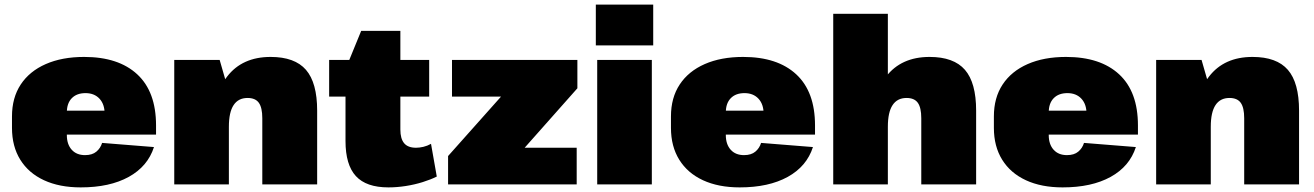

<svg xmlns="http://www.w3.org/2000/svg" viewBox="-20 -800 5701 833"><path d="M330 13Q238 13 171 -18Q104 -49 68 -107Q32 -165 32 -245V-295Q32 -376 70 -433.5Q108 -491 178.5 -522Q249 -553 345 -553Q494 -553 575.5 -477.5Q657 -402 657 -256V-216H227V-320H470L434 -282V-306Q434 -348 411.5 -372Q389 -396 351 -396Q313 -396 291.5 -374Q270 -352 270 -312V-214Q270 -174 291 -150.5Q312 -127 349 -127Q380 -127 398 -142Q416 -157 423 -180L648 -162Q621 -78 538.5 -32.5Q456 13 330 13Z M1118 -287Q1118 -333 1103 -354Q1088 -375 1054 -375Q1014 -375 993.5 -344Q973 -313 973 -250L900 -163V-221Q900 -383 965.5 -468Q1031 -553 1154 -553Q1259 -553 1307.5 -497Q1356 -441 1356 -320V0H1118ZM736 -540H933L973 -401V0H736Z M1665 13Q1569 13 1524 -36Q1479 -85 1479 -188V-500L1547 -666H1717V-238Q1717 -198 1733.5 -178.5Q1750 -159 1785 -159Q1800 -159 1817 -163Q1834 -167 1850 -176L1875 -34Q1849 -21 1814 -10Q1779 1 1740.5 7Q1702 13 1665 13ZM1408 -540H1842V-381H1408Z M1924 -123 2226 -462 2248 -381H1941V-540H2485V-417L2180 -73L2159 -159H2482V0H1924Z M2808 -540V0H2571V-540ZM2814 -780V-603H2565V-780Z M3189 13Q3097 13 3030 -18Q2963 -49 2927 -107Q2891 -165 2891 -245V-295Q2891 -376 2929 -433.5Q2967 -491 3037.5 -522Q3108 -553 3204 -553Q3353 -553 3434.5 -477.5Q3516 -402 3516 -256V-216H3086V-320H3329L3293 -282V-306Q3293 -348 3270.5 -372Q3248 -396 3210 -396Q3172 -396 3150.5 -374Q3129 -352 3129 -312V-214Q3129 -174 3150 -150.5Q3171 -127 3208 -127Q3239 -127 3257 -142Q3275 -157 3282 -180L3507 -162Q3480 -78 3397.5 -32.5Q3315 13 3189 13Z M3977 -287Q3977 -333 3962 -354Q3947 -375 3913 -375Q3873 -375 3852.5 -344Q3832 -313 3832 -250L3758 -163L3759 -221Q3759 -383 3824.5 -468Q3890 -553 4013 -553Q4118 -553 4166.5 -497Q4215 -441 4215 -320V0H3977ZM3595 -740H3832V-401V0H3595Z M4590 13Q4498 13 4431 -18Q4364 -49 4328 -107Q4292 -165 4292 -245V-295Q4292 -376 4330 -433.5Q4368 -491 4438.5 -522Q4509 -553 4605 -553Q4754 -553 4835.5 -477.5Q4917 -402 4917 -256V-216H4487V-320H4730L4694 -282V-306Q4694 -348 4671.5 -372Q4649 -396 4611 -396Q4573 -396 4551.5 -374Q4530 -352 4530 -312V-214Q4530 -174 4551 -150.5Q4572 -127 4609 -127Q4640 -127 4658 -142Q4676 -157 4683 -180L4908 -162Q4881 -78 4798.5 -32.5Q4716 13 4590 13Z M5378 -287Q5378 -333 5363 -354Q5348 -375 5314 -375Q5274 -375 5253.5 -344Q5233 -313 5233 -250L5160 -163V-221Q5160 -383 5225.5 -468Q5291 -553 5414 -553Q5519 -553 5567.5 -497Q5616 -441 5616 -320V0H5378ZM4996 -540H5193L5233 -401V0H4996Z"/></svg>

Font: Pathway Extreme SemiCondensed Black
Style: Regular
Weight: 900
Width: 4
Version: Version 1.001;gftools[0.9.26]